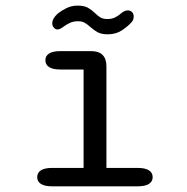

<svg xmlns="http://www.w3.org/2000/svg" viewBox="-20 -656 659 676"><path d="M163.7 0Q137.2 0 124.1 -8.4Q111 -16.8 111 -32.2Q111 -48 124.1 -56.4Q137.2 -64.8 163.7 -64.8H274.3V-411.3H192.3Q166 -411.3 152.9 -419.8Q139.8 -428.3 139.8 -443.8Q139.8 -459.3 152.9 -467.7Q166 -476 192.3 -476H300.8Q354.7 -476 354.7 -422.2V-64.8H464.5Q490.8 -64.8 504.2 -56.4Q517.5 -48 517.5 -32.2Q517.5 -16.8 504.2 -8.4Q490.8 0 464.5 0ZM359.7 -535.2Q336.2 -535.2 322.8 -543Q309.5 -550.8 297.2 -561.7Q286.8 -571 277.8 -576.1Q268.7 -581.2 254 -581.2Q239 -581.2 227 -575.8Q215 -570.3 206 -563.7Q191.2 -552.2 182.2 -552.2Q175 -552.2 169.5 -558.7Q164 -565.2 164 -573.8Q164 -590.8 183.3 -608.2Q196 -618.5 213.9 -627.3Q231.8 -636.2 252.7 -636.2Q276.3 -636.2 289.5 -628.8Q302.7 -621.3 314 -610.3Q323.7 -600.7 333.1 -594.8Q342.5 -589 358.5 -589Q373.2 -589 384 -594.1Q394.8 -599.2 403 -606.3Q409.5 -612.2 416.2 -615.8Q423 -619.5 430 -619.5Q438 -619.5 444.3 -614Q450.7 -608.5 450.7 -597.8Q450.7 -585.3 442.8 -577.5Q432.3 -565 410.7 -550.1Q389 -535.2 359.7 -535.2Z"/></svg>

Font: Sono ExtraLight
Style: Regular
Weight: 200
Designer: Tyler Finck
Foundry: Tyler Finck
Version: Version 2.112